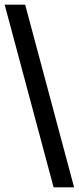

<svg xmlns="http://www.w3.org/2000/svg" viewBox="-20 -755 338 824"><path d="M298 49H210L0 -735H88Z"/></svg>

Font: Archivo SemiBold
Style: Regular
Weight: 600
Designer: Hector Gatti
Foundry: Omnibus-Type
Version: Version 2.001